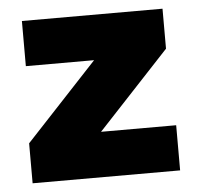

<svg xmlns="http://www.w3.org/2000/svg" viewBox="-41 -512 575 555"><g transform="rotate(-5 246.5 -235.0)"><path d="M32 0V-116L240 -339H42V-470H450V-354L242 -131H460V0Z"/></g></svg>

Font: Gantari ExtraBold
Style: Regular
Weight: 800
Version: Version 1.000